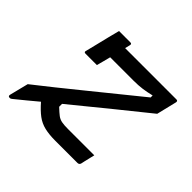

<svg xmlns="http://www.w3.org/2000/svg" viewBox="-144 -724 889 889"><g transform="rotate(45 300.0 -279.5)"><path d="M163 -568H237Q248 -568 245 -557Q242 -546 239 -532H575Q585 -532 583 -521L559 -422Q486 -364 399 -293Q312 -222 215 -143V-124Q235 -105 247.5 -95.5Q260 -86 275.5 -83Q291 -80 317 -80H489Q488 -74 484 -59Q480 -44 477 -29.5Q474 -15 473 -11Q470 0 459 0H313Q273 0 243.5 -7Q214 -14 190 -32Q166 -50 139 -81Q114 -60 88.5 -39Q63 -18 37 3Q31 9 24 9Q12 9 15 -3L38 -95Q134 -170 247 -262Q360 -354 484 -454V-467Q455 -460 430 -456.5Q405 -453 373 -453H220Q215 -434 210.5 -416Q206 -398 202 -384H128Q116 -384 120 -395Q126 -418 133.5 -449.5Q141 -481 149 -513Q157 -545 163 -568Z"/></g></svg>

Font: Recursive Mn Lnr St
Style: Italic
Weight: 400
Italic angle: -15°
Monospace: yes
Version: Version 1.079;hotconv 1.0.112;makeotfexe 2.5.65598; ttfautoh